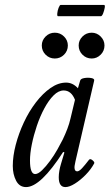

<svg xmlns="http://www.w3.org/2000/svg" viewBox="-20 -748 447 781"><path d="M86 13Q59 13 45.5 -13Q32 -39 32 -73Q32 -113 44 -159Q56 -205 77 -250Q98 -295 126 -331.5Q154 -368 185.5 -390Q217 -412 249 -412Q276 -412 297 -389L306 -420Q308 -428 323 -430.5Q338 -433 351.5 -430.5Q365 -428 363 -420L287 -92Q286 -85 284.5 -79Q283 -73 283 -67Q283 -51 294 -51Q302 -51 314 -64Q326 -77 342 -98Q347 -104 356.5 -96Q366 -88 363 -83Q350 -59 328.5 -37Q307 -15 284.5 -1Q262 13 246 13Q219 13 219 -27Q219 -40 221.5 -54Q224 -68 228 -81L242 -128L237 -130Q145 13 86 13ZM123 -40Q135 -40 151 -55.5Q167 -71 183.5 -93.5Q200 -116 213.5 -140Q227 -164 235 -180Q246 -203 254 -224Q262 -245 267 -267L285 -342Q270 -380 239 -380Q218 -380 198 -360Q178 -340 160.5 -307.5Q143 -275 130 -236.5Q117 -198 109.5 -161Q102 -124 102 -95Q102 -40 123 -40ZM203 -510Q181 -510 165.5 -525.5Q150 -541 150 -563Q150 -584 165.5 -599.5Q181 -615 203 -615Q225 -615 240.5 -599.5Q256 -584 256 -563Q256 -541 240.5 -525.5Q225 -510 203 -510ZM353 -510Q331 -510 315.5 -525.5Q300 -541 300 -563Q300 -584 315.5 -599.5Q331 -615 353 -615Q374 -615 389.5 -599.5Q405 -584 405 -563Q405 -541 389.5 -525.5Q374 -510 353 -510ZM216 -682Q212 -682 213 -693.5Q214 -705 218.5 -716.5Q223 -728 227 -728H403Q408 -728 406 -716.5Q404 -705 399.5 -693.5Q395 -682 390 -682Z"/></svg>

Font: Junicode Two Beta Condensed
Style: Italic
Weight: 400
Width: 3
Italic angle: -9°
Version: Version 1.053; ttfautohint (v1.8.4)